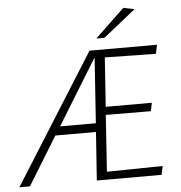

<svg xmlns="http://www.w3.org/2000/svg" viewBox="-100 -851 851 904"><g transform="rotate(-5 325.5 -399.5)"><path d="M-45 0 340 -612H659L650 -570L409 -574L393 -342H611L603 -303L390 -304L372 -37L636 -41L627 0H321L337 -228H145L5 0ZM171 -269H340L361 -575H359ZM377 -666 516 -799 568 -788 415 -666Z"/></g></svg>

Font: Ancizar Sans Thin
Style: Italic
Weight: 100
Italic angle: -4°
Designer: Cesar Puertas, Viviana Monsalve, Julian Moncada, Julian Prieto, Jose Castro, Mariel Hernandez, Felipe Aragon, Sara Alarc
Version: Version 8.100